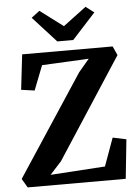

<svg xmlns="http://www.w3.org/2000/svg" viewBox="-63 -1028 776 1076"><g transform="rotate(-5 325.0 -490.0)"><path d="M48.5 0 19 -50 392 -617.5 452 -688.5 188.5 -675.5 134.5 -537.5 59.5 -548 82.5 -745.5H591.5L614.5 -695L247 -130L182.5 -59L490 -79L547 -236.5L623 -220.5L600 0ZM285 -800.5 153.5 -945 200 -980 329.5 -882.5 459.5 -980 506 -944.5 374.5 -800.5Z"/></g></svg>

Font: Merriweather 28pt
Style: Bold
Weight: 700
Version: Version 2.100